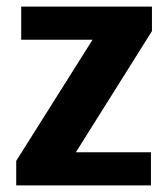

<svg xmlns="http://www.w3.org/2000/svg" viewBox="-20 -560 508 580"><path d="M29 -74 293 -493 306 -440H44V-540H439V-466L174 -44L160 -100H436V0H29Z"/></svg>

Font: Pathway Extreme Condensed
Style: Bold
Weight: 700
Width: 3
Version: Version 1.001;gftools[0.9.26]